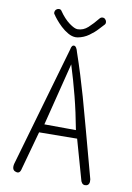

<svg xmlns="http://www.w3.org/2000/svg" viewBox="-96 -961 693 1006"><g transform="rotate(10 250.0 -458.0)"><path d="M267 -693Q286 -638 303.5 -581.5Q321 -525 337 -469Q353 -412 381.5 -307Q410 -202 451 -50Q455 -21 436 -16Q416 -11 407 -32L346 -248L144 -246L88 -43Q82 -13 60 -21Q37 -27 44 -60L229 -702Q233 -727 247 -725Q259 -724 267 -693ZM332 -291Q315 -383 293.5 -466.5Q272 -550 248 -626L164 -292ZM246 -770Q226 -770 205 -782Q184 -794 166 -811Q148 -828 135 -844Q122 -860 118 -867Q112 -872 113.5 -881.5Q115 -891 122 -896Q128 -901 136.5 -900.5Q145 -900 149 -893Q175 -855 203.5 -834Q232 -813 248 -813Q279 -813 303.5 -835.5Q328 -858 353 -889Q359 -896 368 -896Q377 -896 382 -890Q388 -884 389 -876Q390 -868 385 -862Q377 -854 359 -834Q341 -814 315 -795.5Q289 -777 257 -771Q253 -770 246 -770Z"/></g></svg>

Font: Yomogi
Style: Regular
Weight: 400
Designer: satsuyako
Foundry: satsuyako
Version: Version 3.100